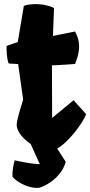

<svg xmlns="http://www.w3.org/2000/svg" viewBox="-20 -732 444 944"><path d="M52.2 56.2C45.9 76.7 39.6 111.3 41.5 137.2C56.6 156.7 108.9 191.4 160.2 191.9C165.5 191.9 170.4 191.4 174.8 190.9C235.4 170.4 288.6 120.1 303.2 63.5L261.2 -1.5C320.3 -34.7 388.7 -130.9 403.8 -170.4L341.8 -239.3L236.3 -152.3L235.4 -410.6C272.9 -412.1 319.3 -415 349.1 -417.5C359.4 -445.3 388.2 -509.8 348.6 -577.1L240.2 -555.2L245.6 -692.4C198.2 -717.8 120.1 -714.8 97.2 -702.6L67.4 -525.4L12.7 -506.3C11.2 -488.3 12.7 -446.3 22.5 -419.9L69.3 -417L93.8 -242.2C65.9 -152.8 62 -129.4 62 -117.2C63 -84.5 93.3 -49.8 130.4 -24.9L175.8 75.2C144 75.2 85.4 64 52.2 56.2Z"/></svg>

Font: Fruktur
Style: Regular
Weight: 400
Designer: Viktoriya Grabowska
Foundry: Viktoriya Grabowska
Version: Version 1.002